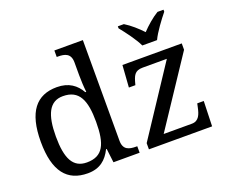

<svg xmlns="http://www.w3.org/2000/svg" viewBox="-124 -961 1374 1165"><g transform="rotate(-20 562.5 -378.0)"><path d="M834 -606H929C950 -651 998 -715 1029 -753V-766H990C952 -743 911 -707 881 -675C851 -707 811 -743 773 -766H734V-753C765 -715 813 -651 834 -606ZM259 10C337 10 382 -29 412 -90H416L427 0H596V-42H588C544 -42 506 -51 506 -110V-760H322V-718H330C374 -718 412 -709 412 -650V-568C412 -536 414 -491 418 -458H412C383 -510 336 -546 259 -546C127 -546 55 -460 55 -267C55 -75 127 10 259 10ZM656 0H1064L1069 -162H1027L1022 -139C1013 -96 1000 -57 954 -57H772L1063 -495V-536H680L670 -394H712L713 -398C727 -451 737 -479 790 -479H946L656 -40ZM276 -54C187 -54 152 -124 152 -266C152 -406 187 -482 275 -482C380 -482 412 -406 412 -267C412 -123 380 -54 276 -54Z"/></g></svg>

Font: Noto Serif Thai
Style: Regular
Weight: 400
Designer: Monotype Design Team
Foundry: Monotype Imaging Inc.
Version: Version 1.901